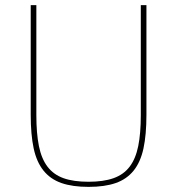

<svg xmlns="http://www.w3.org/2000/svg" viewBox="-20 -718 692 750"><path d="M122 -698V-268Q122 -197 132 -147.5Q142 -98 165.5 -67Q189 -36 228 -22Q267 -8 326 -8Q384 -8 423.5 -22Q463 -36 486.5 -67Q510 -98 520 -147.5Q530 -197 530 -268V-698H552V-270Q552 -192 540.5 -138.5Q529 -85 502 -51.5Q475 -18 432 -3Q389 12 326 12Q263 12 220 -3Q177 -18 150 -51.5Q123 -85 111.5 -138.5Q100 -192 100 -270V-698Z"/></svg>

Font: IBM Plex Sans Arabic Thin
Style: Regular
Weight: 100
Designer: Mike Abbink, Paul van der Laan, Pieter van Rosmalen, Wael Morcos, Khajak Apelian
Foundry: Bold Monday
Version: Version 1.101